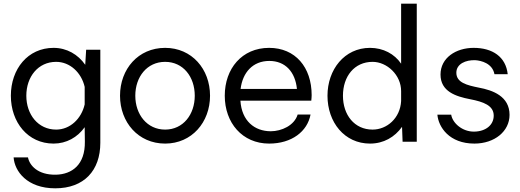

<svg xmlns="http://www.w3.org/2000/svg" viewBox="-20 -770 2826 1043"><path d="M525 -500H448L443 -418C404 -474 343 -510 271 -510C131 -510 39 -395 39 -250C39 -106 131 10 271 10C341 10 401 -24 440 -79L441 -1C443 126 370 177 284 179C185 181 140 128 132 85H54C59 160 127 253 280 253C437 253 525 156 525 6ZM285 -66C187 -66 123 -148 123 -250C123 -353 187 -434 285 -434C360 -434 422 -376 440 -298V-203C422 -124 360 -66 285 -66Z M877 10C1022 10 1121 -106 1121 -250C1121 -395 1022 -510 877 -510C731 -510 632 -395 632 -250C632 -106 731 10 877 10ZM877 -66C779 -66 715 -148 715 -250C715 -353 779 -434 877 -434C975 -434 1038 -353 1038 -250C1038 -148 975 -66 877 -66Z M1673 -253C1673 -405 1584 -510 1442 -510C1294 -510 1201 -397 1201 -250C1201 -103 1296 10 1442 10C1565 10 1650 -56 1667 -148H1597C1579 -88 1509 -57 1451 -57C1363 -57 1293 -113 1286 -223H1671C1672 -234 1673 -244 1673 -253ZM1443 -439C1531 -439 1584 -378 1593 -287H1287C1298 -376 1353 -439 1443 -439Z M1990 -510C1851 -510 1759 -392 1759 -250C1759 -106 1851 10 1990 10C2064 10 2124 -25 2164 -81L2167 0H2244V-750H2159V-424C2123 -477 2062 -510 1990 -510ZM2004 -66C1905 -66 1843 -146 1843 -250C1843 -355 1905 -434 2004 -434C2082 -434 2159 -363 2159 -275V-221C2154 -128 2082 -66 2004 -66Z M2557 10C2667 10 2748 -57 2748 -146C2748 -247 2657 -280 2581 -294C2517 -307 2459 -321 2459 -375C2459 -423 2510 -445 2562 -443C2594 -441 2655 -426 2666 -367H2738C2728 -461 2656 -510 2553 -510C2457 -510 2373 -456 2373 -365C2373 -273 2456 -246 2534 -231C2606 -217 2662 -197 2662 -142C2662 -91 2619 -56 2556 -55C2491 -54 2438 -102 2431 -147H2356C2362 -79 2421 10 2557 10Z"/></svg>

Font: Oakes
Style: Regular
Weight: 400
Designer: Samuel Oakes
Foundry: Samuel Oakes
Version: Version 1.003;PS 001.003;hotconv 1.0.88;makeotf.lib2.5.64775